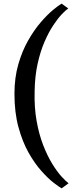

<svg xmlns="http://www.w3.org/2000/svg" viewBox="-20 -850 463 1056"><path d="M59.5 -334Q59.5 -423 80.8 -496.5Q102 -570 135 -627.8Q168 -685.5 204.2 -727.5Q240.5 -769.5 271.5 -795.2Q302.5 -821 319 -830L355.5 -803.5Q341.5 -794.5 319.5 -771.2Q297.5 -748 272.5 -710.2Q247.5 -672.5 224.8 -620Q202 -567.5 187 -500Q172 -432.5 170.5 -350Q168 -258.5 181.5 -183.8Q195 -109 218 -50.5Q241 8 267.2 50.8Q293.5 93.5 317.5 120Q341.5 146.5 357 158L319 186Q304.5 178 274.2 154.5Q244 131 207.5 90.2Q171 49.5 137.2 -10.2Q103.5 -70 81.5 -150.5Q59.5 -231 59.5 -334Z"/></svg>

Font: Merriweather 60pt SemiBold
Style: Regular
Weight: 600
Version: Version 2.100